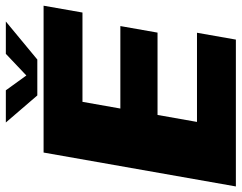

<svg xmlns="http://www.w3.org/2000/svg" viewBox="-127 -741 848 674"><g transform="rotate(-90 297.0 -404.0)"><path d="M-20.5 0H495L519 -136.5H206L230.5 -275H519.5L542.5 -405.5H253L276.5 -538.5H590L614 -675H98.5ZM299 -697H425L558.5 -807.5H445L369 -735.5L317 -807.5H204Z"/></g></svg>

Font: Anybody UltraCondensed Thin ExtraBold
Style: Italic
Weight: 800
Italic angle: -10°
Version: Version 1.111